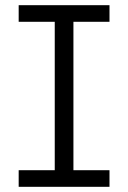

<svg xmlns="http://www.w3.org/2000/svg" viewBox="-20 -720 494 740"><path d="M52 0V-64H191V-636H52V-700H402V-636H263V-64H402V0Z"/></svg>

Font: MuseoModerno Thin Light
Style: Regular
Weight: 300
Version: Version 1.003